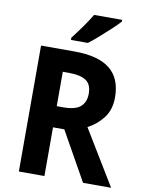

<svg xmlns="http://www.w3.org/2000/svg" viewBox="-100 -1096 806 1072"><g transform="rotate(10 303.5 -560.0)"><path d="M271 -807Q408 -807 474 -754Q540 -701 540 -593Q540 -523 504 -476.5Q468 -430 417 -404L606 -93H447L292 -369H228V-93H83V-807ZM261 -684H228V-489H265Q334 -489 363 -515Q392 -541 392 -589Q392 -641 360 -662.5Q328 -684 261 -684ZM504 -1017Q488 -999 458 -971Q428 -943 395.5 -914.5Q363 -886 338 -867H242V-880Q267 -912 296 -952.5Q325 -993 345 -1027H504Z"/></g></svg>

Font: Noto Sans Telugu UI SemiCondensed
Style: Bold
Weight: 700
Width: 4
Designer: Jelle Bosma - Monotype Design Team
Foundry: Monotype Imaging Inc.
Version: Version 2.005; ttfautohint (v1.8.4.7-5d5b)